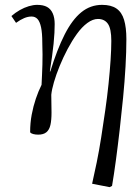

<svg xmlns="http://www.w3.org/2000/svg" viewBox="-20 -540 574 790"><path d="M431 230 359 216Q368 177 378 128Q388 79 396.5 24.5Q405 -30 413 -85.5Q421 -141 426.5 -194Q432 -247 435 -292.5Q438 -338 438 -372Q438 -422 424 -442Q410 -462 383 -462Q362 -462 339.5 -445.5Q317 -429 296.5 -400.5Q276 -372 258 -338Q240 -304 225.5 -268.5Q211 -233 202 -202Q193 -171 191 -150Q192 -108 192 -77Q192 -46 187.5 -26Q183 -6 171 4Q159 14 137 14Q126 14 116.5 11.5Q107 9 104 4Q104 -34 110.5 -68.5Q117 -103 127.5 -134Q138 -165 151 -191Q152 -214 153 -234Q154 -254 154.5 -274Q155 -294 155 -316Q155 -338 154 -364Q154 -404 149 -427.5Q144 -451 134.5 -461.5Q125 -472 110 -472Q95 -472 79.5 -465.5Q64 -459 46 -446L27 -474Q43 -488 61.5 -498.5Q80 -509 98.5 -514.5Q117 -520 133 -520Q158 -520 173.5 -511.5Q189 -503 197 -485Q205 -467 205 -441Q205 -425 204 -405Q203 -385 200.5 -360Q198 -335 194 -306.5Q190 -278 185 -246H187Q215 -337 246 -398Q277 -459 314.5 -489.5Q352 -520 400 -520Q437 -520 459 -505Q481 -490 490.5 -458.5Q500 -427 500 -379Q500 -328 496.5 -266.5Q493 -205 486.5 -138.5Q480 -72 472.5 -6.5Q465 59 457 118.5Q449 178 441 225Z"/></svg>

Font: Literata 24pt Light
Style: Italic
Weight: 300
Italic angle: -2°
Designer: Latin by Veronika Burian and Jose Scaglione. Greek by Irene Vlachou. Cyrillic by Vera Evstafieva
Foundry: TypeTogether
Version: Version 3.103;gftools[0.9.29]